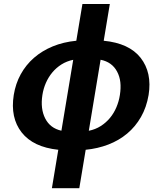

<svg xmlns="http://www.w3.org/2000/svg" viewBox="-20 -759 831 983"><path d="M50.4 -272.7Q59.7 -330.6 86.1 -378.7Q112.6 -426.8 153.9 -462.9Q195.3 -498.9 250 -521.5Q304.7 -544 370.7 -550.4L402 -738.6H542.3L511 -550.4Q641.3 -537.6 699.9 -463.1Q759.2 -387.1 740.8 -272.7Q730.1 -209.5 701.7 -160Q673.3 -110.4 631 -75.1Q588.8 -39.8 534.6 -19Q480.5 1.8 418.7 7.8L386 204.5H245.7L278.4 7.8Q149.9 -5.7 90.9 -81Q32 -156.2 50.4 -272.7ZM593.8 -272.7Q599.4 -308.2 596.1 -338.1Q592.7 -367.9 579.5 -392.4Q553.6 -441.4 495 -453.1L434.7 -89.5Q468.4 -96.2 495.6 -113.5Q522.7 -130.7 543 -155.2Q563.2 -179.7 576 -209.9Q588.8 -240.1 593.8 -272.7ZM211.6 -152.3Q236.9 -102.6 294.4 -89.8L354.8 -452.8Q321.7 -446 294.9 -429.2Q268.1 -412.3 248 -388.3Q228 -364.3 215 -334.7Q202.1 -305 197.1 -272.7Q186.1 -202.1 211.6 -152.3Z"/></svg>

Font: Inter P
Style: Bold Italic
Weight: 700
Italic angle: 9.39999°
Designer: Rasmus Andersson
Foundry: rsms
Version: Version 3.018;git-588b23468